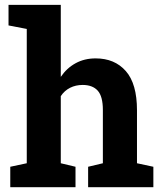

<svg xmlns="http://www.w3.org/2000/svg" viewBox="-20 -782 676 802"><path d="M22.9 0V-85.4L91.8 -100.1V-661.1L15.6 -675.8V-761.7H233.9V-460.9Q258.8 -497.6 295.7 -517.8Q332.5 -538.1 379.4 -538.1Q459 -538.1 505.6 -485.1Q552.2 -432.1 552.2 -321.3V-100.1L620.6 -85.4V0H348.1V-85.4L409.7 -100.1V-322.3Q409.7 -379.4 388.2 -403.3Q366.7 -427.2 325.2 -427.2Q296.4 -427.2 272.7 -415.3Q249 -403.3 233.9 -380.4V-100.1L295.4 -85.4V0Z"/></svg>

Font: Roboto Slab LO
Style: Bold
Weight: 700
Designer: Google
Version: Version 2.000